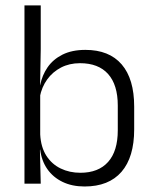

<svg xmlns="http://www.w3.org/2000/svg" viewBox="-20 -683 570 714"><path d="M294.5 10.5Q248 10.5 212.8 -6.5Q177.5 -23.5 156 -54.2Q134.5 -85 129.5 -126.5H109.5L129.5 -183Q132 -136 152.2 -104.2Q172.5 -72.5 205.5 -56.5Q238.5 -40.5 279 -40.5Q346 -40.5 382 -80.8Q418 -121 418 -198.5V-290.5Q418 -367.5 382 -407.8Q346 -448 277.5 -448Q238 -448 206.8 -431.8Q175.5 -415.5 155.2 -387.2Q135 -359 128 -322L112 -366.5H129.5Q136.5 -403 156.8 -432.5Q177 -462 212.2 -479.8Q247.5 -497.5 297.5 -497.5Q386 -497.5 432.5 -443.5Q479 -389.5 479 -286.5V-202Q479 -98.5 431.8 -44Q384.5 10.5 294.5 10.5ZM71 0V-663H131.5V-500.5L129 -361L129.5 -347.5V-142L128.5 -122L131.5 0Z"/></svg>

Font: Anek Telugu Light
Style: Regular
Weight: 300
Version: Version 1.003